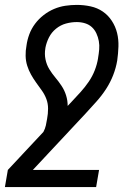

<svg xmlns="http://www.w3.org/2000/svg" viewBox="-48 -548 568 783"><path d="M344 215H-28L-16 145L129 -10Q136 -23 139 -36.5Q142 -50 144 -63Q148 -84 148 -105Q148 -126 141 -144.5Q134 -163 122.5 -179Q111 -195 99.5 -211Q88 -227 78.5 -244Q69 -261 63 -280Q57 -299 56.5 -320Q56 -341 60 -362Q63 -385 71.5 -408Q80 -431 95 -451Q110 -471 130 -486.5Q150 -502 172.5 -511.5Q195 -521 218.5 -524.5Q242 -528 265 -528Q294 -528 321.5 -522Q349 -516 371 -501Q393 -486 408 -463Q423 -440 429.5 -413.5Q436 -387 435 -358Q434 -329 430 -301Q425 -271 413.5 -241.5Q402 -212 384.5 -185Q367 -158 345 -133.5Q323 -109 301 -85L86 145H356ZM228 -116 244 -133Q263 -153 281 -173Q299 -193 314 -215Q329 -237 338.5 -261.5Q348 -286 352 -311V-312Q355 -329 356.5 -346.5Q358 -364 355 -380.5Q352 -397 345 -412Q338 -427 326.5 -437.5Q315 -448 299 -453Q283 -458 265 -458Q243 -458 221 -452Q199 -446 180.5 -431Q162 -416 151.5 -395Q141 -374 137 -352V-351Q133 -328 137.5 -306Q142 -284 153 -266Q164 -248 177.5 -232Q191 -216 203 -198Q215 -180 221.5 -159Q228 -138 228 -116Z"/></svg>

Font: Iosevka Term Curly
Style: Italic
Weight: 400
Italic angle: -9°
Designer: Belleve Invis
Foundry: Belleve Invis
Version: Version 32.3.0